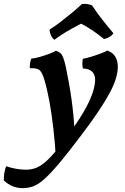

<svg xmlns="http://www.w3.org/2000/svg" viewBox="-140 -731 649 999"><path d="M151 -467Q166 -462 174.5 -454.5Q183 -447 189 -431Q195 -415 202 -385Q221 -295 232.5 -212Q244 -129 248 -44L151 94Q146 11 137.5 -63.5Q129 -138 117.5 -201.5Q106 -265 91 -315Q81 -351 67.5 -364.5Q54 -378 15 -376Q15 -390 16.5 -402.5Q18 -415 23 -426Q43 -428 67.5 -435Q92 -442 115 -450.5Q138 -459 151 -467ZM418 -468Q447 -458 460 -436Q473 -414 473 -384Q473 -356 463 -322.5Q453 -289 430.5 -247Q408 -205 371.5 -150.5Q335 -96 281 -25Q214 64 168.5 118Q123 172 91 200.5Q59 229 32.5 238.5Q6 248 -23 248Q-49 248 -74 238Q-99 228 -120 208Q-121 190 -117.5 169.5Q-114 149 -108 134Q-85 142 -57.5 147Q-30 152 -5 152Q20 152 43.5 144Q67 136 93.5 114Q120 92 154.5 50Q189 8 237 -60Q280 -120 306 -168Q332 -216 343.5 -253Q355 -290 355 -316Q355 -341 340.5 -357Q326 -373 291 -375Q286 -400 291 -425Q312 -429 336.5 -436.5Q361 -444 383.5 -452.5Q406 -461 418 -468ZM143 -524Q131 -533 124.5 -548.5Q118 -564 118 -577Q148 -596 177 -618.5Q206 -641 234 -664Q262 -687 286 -710Q299 -712 313 -710Q327 -708 339 -703Q363 -666 390.5 -631Q418 -596 450 -558Q443 -547 430 -539Q417 -531 401 -528Q373 -551 343 -571.5Q313 -592 282 -608Q259 -596 234.5 -582.5Q210 -569 186.5 -554Q163 -539 143 -524Z"/></svg>

Font: Vollkorn SemiBold
Style: Italic
Weight: 600
Italic angle: -11°
Designer: Friedrich Althausen
Foundry: Friedrich Althausen
Version: Version 5.000